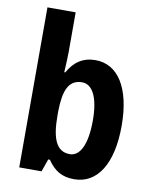

<svg xmlns="http://www.w3.org/2000/svg" viewBox="-86 -824 712 898"><g transform="rotate(10 270.0 -375.0)"><path d="M200 -574V-760H66V0H172L193 -60H201C234 -12 270 10 328 10C438 10 504 -94 504 -274C504 -455 437 -556 331 -556C272 -556 230 -528 201 -475H196C198 -508 200 -548 200 -574ZM287 -443C335 -443 367 -387 367 -276C367 -159 335 -102 288 -102C225 -102 200 -158 200 -270V-292C202 -388 222 -443 287 -443Z"/></g></svg>

Font: Noto Sans Gujarati UI Condensed
Style: Bold
Weight: 700
Width: 3
Designer: Jelle Bosma - Monotype Design Team, Universal Thirst
Foundry: Monotype Imaging Inc.
Version: Version 2.106